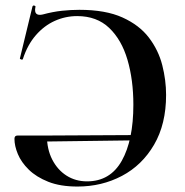

<svg xmlns="http://www.w3.org/2000/svg" viewBox="-20 -672 679 704"><path d="M264 12Q201 12 157 -5.5Q113 -23 85.5 -50Q58 -77 45.5 -107Q33 -137 33 -163Q33 -175 44 -175H152Q152 -125 171.5 -87Q191 -49 224 -28Q257 -7 299 -7Q384 -7 426.5 -82.5Q469 -158 469 -288Q469 -379 447.5 -452.5Q426 -526 380.5 -569.5Q335 -613 263 -613Q220 -613 181 -595.5Q142 -578 111.5 -543Q81 -508 64 -456Q63 -452 57.5 -454Q52 -456 53 -458L99 -648Q101 -653 106 -651.5Q111 -650 110 -647Q106 -628 113.5 -621.5Q121 -615 137 -619Q174 -629 207 -632.5Q240 -636 271 -636Q367 -636 429 -608Q491 -580 526 -534Q561 -488 575 -433Q589 -378 589 -324Q589 -217 545 -141.5Q501 -66 427 -27Q353 12 264 12ZM519 -177 520 -158 140 -153V-175Z"/></svg>

Font: Cormorant Light
Style: Bold
Weight: 700
Version: Version 4.000